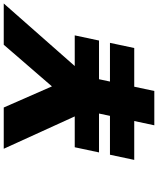

<svg xmlns="http://www.w3.org/2000/svg" viewBox="73 -938 865 1052"><g transform="rotate(-90 506.0 -412.5)"><path d="M155.4 -110H368.4L345 0H533L556.4 -110H768.4L796.7 -243H584.7L597.4 -303H809.4L837.7 -436H669.7L1012.4 -825H786.4L558.2 -561L442.4 -825H216.4L393.7 -436H224.7L196.4 -303H409.4L396.7 -243H183.7Z"/></g></svg>

Font: Hussar Nova
Style: 76
Weight: 700
Foundry: Cannot Into Space Fonts
Version: Version 0.99